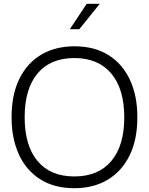

<svg xmlns="http://www.w3.org/2000/svg" viewBox="-20 -982 785 1012"><path d="M372 10Q266 10 192 -37Q118 -84 79.5 -168Q41 -252 41 -364Q41 -484 82.5 -567.5Q124 -651 198.5 -694.5Q273 -738 372 -738Q478 -738 552 -691.5Q626 -645 665 -561Q704 -477 704 -365Q704 -245 662.5 -161.5Q621 -78 546.5 -34Q472 10 372 10ZM372 -52Q498 -52 566.5 -133Q635 -214 635 -363Q635 -513 566.5 -594.5Q498 -676 372 -676Q246 -676 178 -595Q110 -514 110 -364Q110 -214 178 -133Q246 -52 372 -52ZM348 -828 437 -962H506L398 -828Z"/></svg>

Font: BDO Grotesk Light
Style: Regular
Weight: 300
Designer: Deni Anggara
Foundry: Lokal Container
Version: Version 2.000